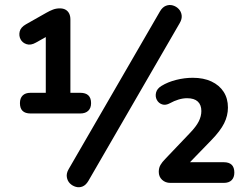

<svg xmlns="http://www.w3.org/2000/svg" viewBox="-20 -743 1000 780"><path d="M104 -282Q61 -282 61 -324Q61 -344 72 -355Q83 -366 104 -366H166V-616H208L126 -570Q105 -558 88 -563.5Q71 -569 63.5 -583.5Q56 -598 60 -615Q64 -632 85 -644L168 -691Q182 -699 195 -704Q208 -709 223 -709Q237 -709 246.5 -703.5Q256 -698 261 -688Q266 -678 266 -664V-366H306Q350 -366 350 -324Q350 -304 338.5 -293Q327 -282 306 -282ZM339 -8Q329 9 315.5 14.5Q302 20 288 16Q274 12 264 2Q254 -8 251.5 -23.5Q249 -39 259 -56L630 -697Q640 -714 654 -719.5Q668 -725 682 -721Q696 -717 706 -706.5Q716 -696 718 -681Q720 -666 710 -649ZM672 0Q652 0 638.5 -12.5Q625 -25 625 -45Q625 -61 632 -73Q639 -85 651 -97L752 -203Q777 -229 787.5 -250Q798 -271 798 -292Q798 -317 783.5 -330.5Q769 -344 740 -344Q723 -344 705 -338.5Q687 -333 671 -324Q653 -314 638.5 -319Q624 -324 617 -337.5Q610 -351 614 -367Q618 -383 636 -394Q662 -410 696 -418.5Q730 -427 763 -427Q807 -427 839 -412Q871 -397 888.5 -370Q906 -343 906 -306Q906 -273 890.5 -242Q875 -211 839 -174L743 -75V-84H889Q932 -84 932 -42Q932 -22 921 -11Q910 0 889 0Z"/></svg>

Font: Nunito ExtraLight
Style: Bold
Weight: 700
Version: Version 3.602